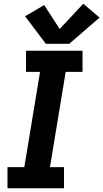

<svg xmlns="http://www.w3.org/2000/svg" viewBox="-20 -1006 552 1026"><path d="M20 0H322V-113H247L331 -622H421V-735H119V-622H194L110 -113H20ZM350 -772 512 -912 425 -986 299 -851 216 -979 114 -919 225 -772Z"/></svg>

Font: Iosevka Sparkle Extrabold
Style: Italic
Weight: 800
Italic angle: -9°
Designer: Belleve Invis
Foundry: Belleve Invis
Version: Version 4.5.0; ttfautohint (v1.8.3)